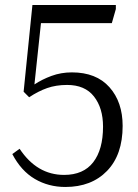

<svg xmlns="http://www.w3.org/2000/svg" viewBox="-20 -730 550 764"><path d="M240 14Q173 14 118.5 -18Q64 -50 29 -117L58 -138Q127 -34 235 -34Q312 -34 351 -84.5Q390 -135 390 -226Q390 -300 354 -346Q318 -392 247 -392Q203 -392 167.5 -379.5Q132 -367 96 -343L74 -365L109 -710H441V-694L425 -638H143L117 -394Q147 -414 185 -428Q223 -442 266 -442Q363 -442 415.5 -383Q468 -324 468 -229Q468 -114 406 -50Q344 14 240 14Z"/></svg>

Font: Literata 36pt Light
Style: Regular
Weight: 300
Designer: Latin by Veronika Burian and Jose Scaglione. Greek by Irene Vlachou. Cyrillic by Vera Evstafieva.
Foundry: TypeTogether
Version: Version 3.002